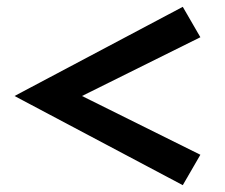

<svg xmlns="http://www.w3.org/2000/svg" viewBox="-20 -618 658 562"><path d="M515 -76 22.5 -337 515 -598 566.5 -509 220 -337 566.5 -165Z"/></svg>

Font: Acari Sans
Style: Bold
Weight: 700
Designer: Alfredo Marco Pradil and Stefan Peev (font) & Cristiano Sobral (main changes)
Foundry: Alfredo Marco Pradil and Stefan Peev (font) & Cristiano Sobral (main changes)
Version: Version 1.063; ttfautohint (v1.8.3)